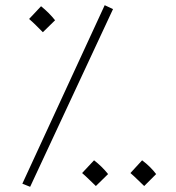

<svg xmlns="http://www.w3.org/2000/svg" viewBox="-20 -707 677 739"><path d="M96 12 66 0 383 -687 415 -672ZM145 -583Q129 -599 118 -610Q107 -621 92 -634L138 -683Q169 -658 192 -629ZM349 9Q333 -6 322 -17Q311 -28 296 -41L342 -90Q373 -66 396 -37ZM535 9Q519 -6 508 -17Q497 -28 482 -41L527 -90Q559 -66 581 -37Z"/></svg>

Font: Noto Sans Arabic SemCond ExtLt
Style: Regular
Weight: 200
Width: 4
Designer: Monotype Design Team, Nadine Chahine, Nizar Qandah and Khaled Hosny
Foundry: Monotype Imaging Inc.
Version: Version 2.012; ttfautohint (v1.8.4.7-5d5b)